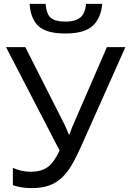

<svg xmlns="http://www.w3.org/2000/svg" viewBox="-20 -956 664 986"><path d="M11 -714H110L309 -321Q314 -310 321 -295Q328 -280 333 -266H337Q341 -276 346.5 -292Q352 -308 357 -318L529 -714H624L396 -203Q372 -149 348.5 -109Q325 -69 296.5 -42.5Q268 -16 231 -3Q194 10 143 10Q115 10 90.5 6Q66 2 46 -5V-94Q66 -85 89 -79.5Q112 -74 137 -74Q192 -74 225 -98Q258 -122 286 -183ZM214 -936Q219 -882 242 -863.5Q265 -845 318 -845Q364 -845 390.5 -864.5Q417 -884 422 -936H505Q498 -861 455 -822.5Q412 -784 316 -784Q218 -784 177.5 -822Q137 -860 132 -936Z"/></svg>

Font: BC Sans
Style: Regular
Weight: 400
Designer: Monotype Design Team
Province of B.C.
Foundry: Monotype Imaging Inc.
Version: Version 2.000;GOOG;noto-source:20170915:90ef993387c0